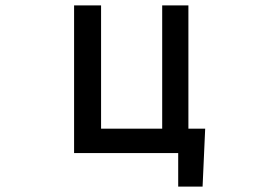

<svg xmlns="http://www.w3.org/2000/svg" viewBox="-20 -570 1040 715"><path d="M255.9 0V-549.8H356.4V-90.8H584V-549.8H681.6V-90.8H744.1L734.4 125H643.6V0Z"/></svg>

Font: RobotoJAA
Style: Medium
Weight: 500
Version: Version 2.05; 2016-11-05